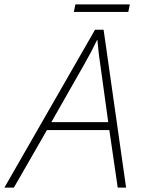

<svg xmlns="http://www.w3.org/2000/svg" viewBox="-71 -851 641 871"><path d="M264 -797H511L518 -831H271ZM-51 0H-8L142 -261H425L463 0H501L399 -716H360ZM162 -297 314 -564C334 -599 353 -635 369 -669H371C374 -635 378 -595 383 -565L420 -297Z"/></svg>

Font: Noto Sans ExtraLight
Style: Italic
Weight: 200
Italic angle: -12°
Designer: Monotype Design Team
Foundry: Monotype Imaging Inc.
Version: Version 2.013